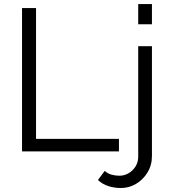

<svg xmlns="http://www.w3.org/2000/svg" viewBox="-20 -750 847 951"><path d="M89.1 0V-710H158.5V-62.3H569.2V0ZM579.2 181.3Q546.6 181.3 517.3 172Q487.9 162.8 465.1 141.6L498.7 96.5Q513.9 110.4 533.4 115.4Q552.9 120.4 571.8 120.4Q595.6 120.4 616.6 108.2Q637.7 96 651.2 74.6Q664.6 53.2 664.6 26.8V-521.1H732.6V22.6Q732.6 68.6 710.4 104.6Q688.1 140.6 653.4 161Q618.6 181.3 579.2 181.3ZM664.6 -629.7V-730H732.6V-629.7Z"/></svg>

Font: Raleway Thin
Style: Regular
Weight: 100
Designer: Matt McInerney, Pablo Impallari, Rodrigo Fuenzalida
Foundry: Matt McInerney, Pablo Impallari, Rodrigo Fuenzalida
Version: Version 4.026